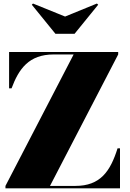

<svg xmlns="http://www.w3.org/2000/svg" viewBox="-20 -1036 714 1056"><path d="M338 -945 161.5 -1016.5 155 -1010 285 -850H390L520 -1010L513 -1016.5ZM30 -750V-550H43.5C83.5 -657 138.5 -736.5 275.5 -736.5H385L10 -13.5V0H640V-220H626.5C586.5 -93 531.5 -13.5 394.5 -13.5H255L630 -736.5V-750Z"/></svg>

Font: Bodoni* 16pt Fatface
Style: Regular
Weight: 900
Version: Version 2.3